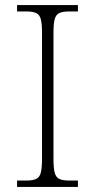

<svg xmlns="http://www.w3.org/2000/svg" viewBox="-20 -734 374 754"><path d="M47 0V-25H84Q108 -25 121.5 -31Q135 -37 140 -55Q145 -73 145 -109V-605Q145 -642 140 -659.5Q135 -677 121.5 -683Q108 -689 84 -689H47V-714H286V-689H252Q227 -689 213.5 -683Q200 -677 195 -659.5Q190 -642 190 -605V-109Q190 -73 195 -55Q200 -37 213.5 -31Q227 -25 252 -25H286V0Z"/></svg>

Font: Noto Rashi Hebrew ExtraLight
Style: Regular
Weight: 250
Version: Version 1.006